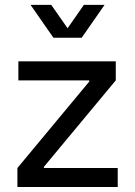

<svg xmlns="http://www.w3.org/2000/svg" viewBox="-20 -750 542 770"><path d="M49.8 0H452.1V-76.2H156.2V-81.1L444.3 -427.7V-503.9H53.7V-427.7H337.9V-422.9L49.8 -76.2ZM102.5 -730.5 194.3 -598.6H307.6L399.4 -730.5H316.4L251 -636.7L185.5 -730.5Z"/></svg>

Font: Wanted Sans
Style: Regular
Weight: 400
Designer: Original Design by Kil Hyung-jin and Kang Hanbin, Wanted Lab, Inc; Hangeul from Source Han Sans by Jang Soo-young and Ka
Foundry: Wanted Lab, Inc.
Version: Version 1.001;Glyphs 3.2 (3227)